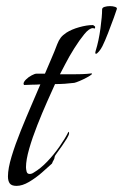

<svg xmlns="http://www.w3.org/2000/svg" viewBox="-20 -605 402 628"><path d="M34 3Q18 3 12 -5Q6 -13 6 -28Q6 -54 18 -93.5Q30 -133 48 -177.5Q66 -222 83.5 -262.5Q101 -303 112 -329Q99 -328 86 -328Q73 -328 59 -327Q57 -329 57 -331Q57 -337 65 -345Q73 -353 83.5 -358.5Q94 -364 99 -364H127Q137 -388 147.5 -412Q158 -436 167 -460Q172 -473 178.5 -481.5Q185 -490 197 -498Q214 -509 239 -516Q264 -523 283 -523Q285 -523 287.5 -521Q290 -519 291 -518V-514Q291 -511 288.5 -512Q286 -513 284 -513Q272 -513 256 -493.5Q240 -474 223 -447Q206 -420 193.5 -395.5Q181 -371 176 -362H216Q232 -362 248 -362.5Q264 -363 280 -365L281 -363Q280 -363 280 -362Q280 -361 279 -361Q276 -358 264 -351.5Q252 -345 240 -340Q228 -335 223 -334Q207 -332 191.5 -331Q176 -330 160 -330Q150 -308 134 -272Q118 -236 102 -195.5Q86 -155 75.5 -118.5Q65 -82 65 -58Q65 -52 67 -44Q69 -36 77 -36Q84 -36 91 -41Q113 -54 134.5 -76.5Q156 -99 174.5 -125.5Q193 -152 204 -174Q206 -173 206 -170Q206 -164 199 -152.5Q192 -141 183 -128Q174 -115 166.5 -105Q159 -95 159 -93Q158 -85 155.5 -81.5Q153 -78 150 -70Q137 -58 117 -40.5Q97 -23 75 -10Q53 3 34 3ZM294 -429Q290 -429 293 -439Q303 -471 308.5 -511.5Q314 -552 314 -574Q314 -580 322 -582.5Q330 -585 340 -585Q349 -585 356.5 -582.5Q364 -580 362 -575Q361 -571 352.5 -547.5Q344 -524 333.5 -497Q323 -470 315 -454Q310 -444 303.5 -436.5Q297 -429 294 -429Z"/></svg>

Font: Beau Rivage
Style: Regular
Weight: 400
Designer: Robert E. Leuschke
Foundry: Robert E. Leuschke
Version: Version 1.010; ttfautohint (v1.8.3)